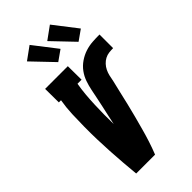

<svg xmlns="http://www.w3.org/2000/svg" viewBox="-297 -1060 1136 1136"><g transform="rotate(-45 271.5 -492.0)"><path d="M115 0Q110 -51 106 -102Q102 -153 99 -204.5Q96 -256 94.5 -308Q93 -360 93.5 -412Q94 -464 96 -516Q98 -568 107 -621H89L88 -735H278L279 -621H245Q238 -581 234.5 -540.5Q231 -500 229.5 -460Q228 -420 227.5 -380.5Q227 -341 228 -301Q234 -330 240.5 -359.5Q247 -389 253.5 -418.5Q260 -448 266 -477.5Q272 -507 278 -536.5Q284 -566 294 -595Q304 -624 322.5 -649.5Q341 -675 368 -693.5Q395 -712 424.5 -721.5Q454 -731 483.5 -733Q513 -735 543 -735V-621Q526 -621 508.5 -619Q491 -617 475 -608.5Q459 -600 446.5 -586.5Q434 -573 426 -556.5Q418 -540 414 -523Q410 -506 407 -489V-488Q397 -447 387.5 -406Q378 -365 368.5 -324.5Q359 -284 348 -243Q337 -202 326 -161.5Q315 -121 302 -80.5Q289 -40 273 0ZM425 -792 297 -926 377 -984 490 -838ZM255 -792 127 -926 207 -984 320 -838Z"/></g></svg>

Font: Iosevka Curly Slab Heavy
Style: Italic
Weight: 900
Italic angle: -9°
Monospace: yes
Designer: Belleve Invis
Foundry: Belleve Invis
Version: Version 22.1.2; ttfautohint (v1.8.4)